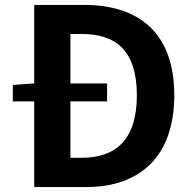

<svg xmlns="http://www.w3.org/2000/svg" viewBox="-20 -760 781 780"><path d="M266 -119V-348H415V-421H266V-622H312C451 -622 536 -554 536 -373C536 -193 451 -119 312 -119ZM119 -740V-421L32 -415V-348H119V0H330C548 0 688 -124 688 -373C688 -623 548 -740 321 -740Z"/></svg>

Font: Noto Sans CJK KR Bold
Style: Regular
Weight: 700
Designer: Ryoko NISHIZUKA (kana & ideographs); Paul D. Hunt (Latin, Greek & Cyrillic); Wenlong ZHANG (bopomofo); Sandoll Communica
Foundry: Adobe Systems Incorporated
Version: Version 1.004;PS 1.004;hotconv 1.0.82;makeotf.lib2.5.63406